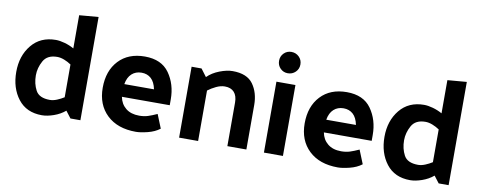

<svg xmlns="http://www.w3.org/2000/svg" viewBox="-62 -994 3234 1293"><g transform="rotate(10 1555.0 -347.0)"><path d="M297 -393Q229 -393 202.5 -345Q176 -297 176 -246Q176 -189 200 -144Q224 -99 297 -99Q320 -99 345.5 -109.5Q371 -120 393 -134V-358Q371 -373 345.5 -383Q320 -393 297 -393ZM524 -706V0H456L420 -47Q387 -19 342.5 -3.5Q298 12 262 12Q156 12 99 -62Q42 -136 42 -246Q42 -356 102.5 -430Q163 -504 268 -504Q295 -504 329 -494.5Q363 -485 393 -468V-695Z M905 12Q779 12 706.5 -57Q634 -126 634 -242Q634 -358 699.5 -428Q765 -498 878 -498Q992 -498 1045.5 -422.5Q1099 -347 1099 -244V-204H772Q781 -156 816 -127.5Q851 -99 908 -99Q941 -99 967.5 -107.5Q994 -116 1029 -132L1067 -38Q1033 -12 984.5 0Q936 12 905 12ZM976 -291Q966 -340 940 -363.5Q914 -387 875 -387Q835 -387 808 -362.5Q781 -338 773 -291Z M1306 -433Q1339 -466 1388.5 -485Q1438 -504 1477 -504Q1576 -504 1617.5 -446Q1659 -388 1659 -304V0H1529V-298Q1529 -344 1507 -368.5Q1485 -393 1443 -393Q1415 -393 1384.5 -378.5Q1354 -364 1329 -345V0H1199V-485H1267Z M1844 -700Q1875 -700 1896.5 -679Q1918 -658 1918 -627Q1918 -596 1896.5 -575Q1875 -554 1844 -554Q1814 -554 1793 -575Q1772 -596 1772 -627Q1772 -658 1793 -679Q1814 -700 1844 -700ZM1909 -485V0H1779V-485Z M2286 12Q2160 12 2087.5 -57Q2015 -126 2015 -242Q2015 -358 2080.5 -428Q2146 -498 2259 -498Q2373 -498 2426.5 -422.5Q2480 -347 2480 -244V-204H2153Q2162 -156 2197 -127.5Q2232 -99 2289 -99Q2322 -99 2348.5 -107.5Q2375 -116 2410 -132L2448 -38Q2414 -12 2365.5 0Q2317 12 2286 12ZM2357 -291Q2347 -340 2321 -363.5Q2295 -387 2256 -387Q2216 -387 2189 -362.5Q2162 -338 2154 -291Z M2815 -393Q2747 -393 2720.5 -345Q2694 -297 2694 -246Q2694 -189 2718 -144Q2742 -99 2815 -99Q2838 -99 2863.5 -109.5Q2889 -120 2911 -134V-358Q2889 -373 2863.5 -383Q2838 -393 2815 -393ZM3042 -706V0H2974L2938 -47Q2905 -19 2860.5 -3.5Q2816 12 2780 12Q2674 12 2617 -62Q2560 -136 2560 -246Q2560 -356 2620.5 -430Q2681 -504 2786 -504Q2813 -504 2847 -494.5Q2881 -485 2911 -468V-695Z"/></g></svg>

Font: Palanquin Dark
Style: Regular
Weight: 400
Designer: Pria Ravichandran
Version: Version 1.001